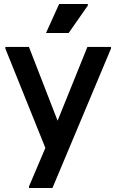

<svg xmlns="http://www.w3.org/2000/svg" viewBox="-20 -740 582 960"><path d="M125 200V192L206.7 0L249.3 -90.3L417 -505.3H535V-497.3L242.3 200ZM207 0 6.7 -497.3V-505.3H124.7L301 -51.3V0ZM210 -575 275.7 -720H419V-712L323.3 -575Z"/></svg>

Font: Fustat
Style: Regular
Weight: 400
Designer: Mohamed Gaber, Khaled Hosny, Laura Garcia Mut
Foundry: Kief Type Foundry, Alif Type Foundry, Hard Type Foundry
Version: Version 1.007